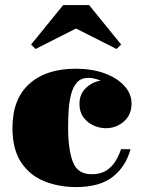

<svg xmlns="http://www.w3.org/2000/svg" viewBox="-20 -748 590 778"><path d="M288 -632.5 124 -549.5 106 -567.5 236 -727.5H341L471 -567.5L452 -549.5ZM509 -143.5Q489.5 -72.5 436.5 -31.2Q383.5 10 289 10Q218.5 10 159.8 -13.5Q101 -37 65.8 -89.8Q30.5 -142.5 30.5 -230Q30.5 -346.5 98.5 -408Q166.5 -469.5 287 -469.5Q353 -469.5 404 -450.8Q455 -432 484 -400Q513 -368 513 -328Q513 -282.5 481.8 -255.5Q450.5 -228.5 409 -228.5Q384 -228.5 359.2 -239.5Q334.5 -250.5 318.2 -272.5Q302 -294.5 302 -327Q302 -366 327.5 -390.8Q353 -415.5 388 -421.5Q360 -432.5 337.5 -432.5Q309 -432.5 292.5 -414.5Q276 -396.5 268.2 -366.5Q260.5 -336.5 258.2 -301Q256 -265.5 256 -230Q256 -144 274.8 -93Q293.5 -42 351 -42Q387.5 -42 410.5 -56.8Q433.5 -71.5 447.8 -94.8Q462 -118 470.5 -143.5Z"/></svg>

Font: Bodoni* 06pt Fatface
Style: Regular
Weight: 900
Version: Version 2.3